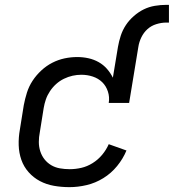

<svg xmlns="http://www.w3.org/2000/svg" viewBox="-20 -763 716 791"><path d="M266 8Q233 8 202 2.5Q171 -3 144.5 -17Q118 -31 98 -53.5Q78 -76 68 -104.5Q58 -133 57 -165Q56 -197 62 -230L78 -330Q83 -356 91 -381.5Q99 -407 114 -430Q129 -453 150 -472.5Q171 -492 195.5 -504.5Q220 -517 246 -522.5Q272 -528 298 -528Q322 -528 344.5 -523Q367 -518 386.5 -507Q406 -496 420.5 -479.5Q435 -463 445 -443L466 -570Q470 -593 477.5 -616Q485 -639 498.5 -659.5Q512 -680 531.5 -697Q551 -714 572.5 -724.5Q594 -735 618 -739Q642 -743 665 -743H676V-670H665Q645 -670 624 -663.5Q603 -657 587.5 -643Q572 -629 562.5 -609.5Q553 -590 550 -570L512 -339H428Q432 -363 424.5 -386Q417 -409 401 -424.5Q385 -440 362.5 -447.5Q340 -455 315 -455Q297 -455 279 -451Q261 -447 243.5 -438.5Q226 -430 211.5 -417Q197 -404 186 -387.5Q175 -371 169 -353.5Q163 -336 160 -318L144 -218Q140 -198 140 -178Q140 -158 146 -139.5Q152 -121 163.5 -106.5Q175 -92 191 -82.5Q207 -73 226.5 -69.5Q246 -66 267 -66Q291 -66 315 -71.5Q339 -77 361.5 -91Q384 -105 401 -125.5Q418 -146 428 -169L501 -143Q487 -109 462.5 -79Q438 -49 405.5 -29Q373 -9 337 -0.5Q301 8 266 8Z"/></svg>

Font: Iosevka Aile
Style: Italic
Weight: 400
Italic angle: -9°
Designer: Belleve Invis
Foundry: Belleve Invis
Version: Version 28.0.1; ttfautohint (v1.8.4)